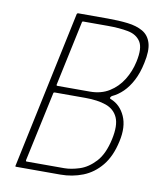

<svg xmlns="http://www.w3.org/2000/svg" viewBox="-78 -735 666 798"><g transform="rotate(10 255.5 -336.5)"><path d="M449 -179Q435 -114 402.5 -74.5Q370 -35 325.5 -17.5Q281 0 231 0H44Q42 0 41 -1Q40 -2 41 -4L182 -669Q184 -673 187 -673H313Q359 -673 397 -668.5Q435 -664 461 -649Q487 -634 496.5 -602.5Q506 -571 494 -517Q485 -474 468.5 -442.5Q452 -411 431 -390.5Q410 -370 386 -359Q382 -357 379.5 -352Q377 -347 384 -345Q424 -329 443.5 -285.5Q463 -242 449 -179ZM417 -182Q430 -242 415.5 -274.5Q401 -307 365.5 -319.5Q330 -332 278 -332H150Q143 -332 143 -327L80 -34Q80 -32 80.5 -30.5Q81 -29 84 -29H242Q271 -29 306.5 -40.5Q342 -52 372.5 -85Q403 -118 417 -182ZM461 -517Q474 -576 457 -602.5Q440 -629 403.5 -636Q367 -643 318 -643H215Q209 -643 209 -638L151 -366Q150 -361 155 -361H292Q339 -361 373.5 -382.5Q408 -404 430 -439.5Q452 -475 461 -517Z"/></g></svg>

Font: Glory Thin
Style: Italic
Weight: 100
Italic angle: -12°
Designer: Robert Leuschke
Foundry: Robert Leuschke
Version: Version 1.011